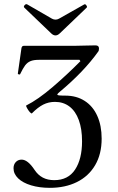

<svg xmlns="http://www.w3.org/2000/svg" viewBox="-20 -881 563 914"><path d="M44.4 -80.1Q44.4 -98.1 55.2 -109.6Q65.9 -121.1 83 -121.1Q97.7 -121.1 113 -108.9Q128.4 -96.7 144.5 -72.3Q160.6 -47.9 183.8 -35.6Q207 -23.4 238.3 -23.4Q304.2 -23.4 337.4 -73.7Q370.6 -124 370.6 -208.5Q370.6 -267.1 355.2 -309.3Q339.8 -351.6 310.8 -373.8Q281.7 -396 241.7 -396Q211.4 -396 185.8 -383.1Q160.2 -370.1 132.3 -341.8Q129.4 -338.9 121.8 -347.4Q114.3 -356 108.4 -366.9Q102.5 -377.9 105 -378.9Q160.6 -406.7 230.7 -466.8Q300.8 -526.9 362.8 -589.8L358.4 -596.2H165Q139.6 -596.2 124.8 -589.8Q109.9 -583.5 99.6 -569.8Q89.4 -556.2 75.7 -527.8Q75.2 -526.4 72.3 -526.4Q69.3 -526.4 67.1 -527.6Q64.9 -528.8 64.9 -530.8L82 -650.9Q83 -657.2 85.9 -660.2Q88.9 -663.1 95.2 -663.1H342.3Q357.4 -663.1 388.7 -664.1Q418.9 -665 434.6 -665Q442.9 -665 447 -661.4Q451.2 -657.7 451.2 -650.9Q451.2 -645.5 450.4 -641.8Q449.7 -638.2 447.8 -635.7Q378.9 -539.1 263.2 -442.9Q253.9 -435.1 252.9 -431.6Q252 -428.2 260.3 -427Q268.6 -425.8 291 -425.8Q344.2 -425.8 383.3 -400.6Q422.4 -375.5 443.1 -329.3Q463.9 -283.2 463.9 -221.2Q463.9 -147.5 432.9 -94.7Q401.9 -42 346.2 -14.4Q290.5 13.2 217.3 13.2Q167.5 13.2 127.9 1.2Q88.4 -10.7 66.4 -32Q44.4 -53.2 44.4 -80.1ZM222.7 -723.1 95.7 -844.7Q90.8 -850.1 97.7 -856.9Q101.1 -860.4 103.8 -861.1Q106.4 -861.8 109.9 -859.9L227.5 -792Q235.8 -787.6 244.1 -787.6Q252.9 -787.6 260.7 -792L380.9 -859.9H381.3Q383.3 -861.3 385.5 -860.6Q387.7 -859.9 390.6 -856Q393.6 -852.5 394 -849.6Q394.5 -846.7 392.6 -844.7L265.6 -723.1Q254.9 -712.4 244.1 -712.4Q233.4 -712.4 222.7 -723.1Z"/></svg>

Font: Junicode Two Beta VF
Style: Regular
Weight: 400
Designer: Peter S. Baker
Foundry: Briery Creek Software
Version: Version 1.031 beta; ttfautohint (v1.8.1.43-b0c9)